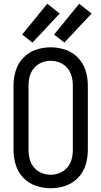

<svg xmlns="http://www.w3.org/2000/svg" viewBox="-20 -995 540 1023"><path d="M153 -768 98 -811 232 -975 298 -923ZM323 -768 268 -811 402 -975 468 -923ZM250 8Q210 8 171.5 -5Q133 -18 104.5 -47.5Q76 -77 64 -116Q52 -155 52 -195V-540Q52 -580 64 -619Q76 -658 104.5 -687.5Q133 -717 171.5 -730Q210 -743 250 -743Q290 -743 328.5 -730Q367 -717 395.5 -687.5Q424 -658 436 -619Q448 -580 448 -540V-195Q448 -155 436 -116Q424 -77 395.5 -47.5Q367 -18 328.5 -5Q290 8 250 8ZM250 -64Q275 -64 298.5 -73.5Q322 -83 338.5 -102.5Q355 -122 361.5 -146Q368 -170 368 -195V-540Q368 -565 361.5 -589Q355 -613 338.5 -632.5Q322 -652 298.5 -661.5Q275 -671 250 -671Q225 -671 201.5 -661.5Q178 -652 161.5 -632.5Q145 -613 138.5 -589Q132 -565 132 -540V-195Q132 -170 138.5 -146Q145 -122 161.5 -102.5Q178 -83 201.5 -73.5Q225 -64 250 -64Z"/></svg>

Font: Iosevka SS01
Style: Regular
Weight: 400
Monospace: yes
Designer: Belleve Invis
Foundry: Belleve Invis
Version: 2.3.3; ttfautohint (v1.8.3)